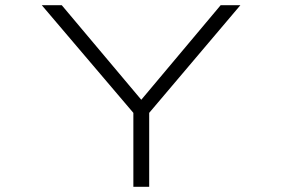

<svg xmlns="http://www.w3.org/2000/svg" viewBox="-20 -720 1090 740"><path d="M494 0V-285L141 -700H218L524.5 -335.5L830.5 -700H906.5L555 -285V0Z"/></svg>

Font: League Mono Extended UltraLight
Style: Regular
Weight: 200
Width: 9
Designer: Tyler Finck
Foundry: The League of Moveable Type / Tyler Finck
Version: Version 2.210